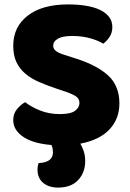

<svg xmlns="http://www.w3.org/2000/svg" viewBox="-20 -643 591 870"><path d="M344 8Q351 19 358.5 39.5Q366 60 366 87Q366 139 334 173Q302 207 243 207Q201 207 175.5 185.5Q150 164 150 126Q150 115 151.5 108.5Q153 102 155 96Q220 93 220 47Q220 41 218.5 31.5Q217 22 213 14Q175 11 143.5 2.5Q112 -6 89 -20.5Q66 -35 53 -54.5Q40 -74 40 -99Q40 -128 57 -148.5Q74 -169 94 -180Q122 -158 162.5 -142Q203 -126 251 -126Q300 -126 320 -141Q340 -156 340 -176Q340 -196 324 -206.5Q308 -217 279 -227L237 -241Q193 -256 157 -271.5Q121 -287 95 -309Q69 -331 54.5 -361.5Q40 -392 40 -436Q40 -521 105.5 -572Q171 -623 289 -623Q332 -623 369 -617Q406 -611 432.5 -598.5Q459 -586 474 -566.5Q489 -547 489 -521Q489 -495 477 -476.5Q465 -458 448 -445Q426 -459 389 -469.5Q352 -480 308 -480Q263 -480 242 -467.5Q221 -455 221 -436Q221 -421 234 -411.5Q247 -402 273 -394L326 -377Q420 -347 470.5 -300.5Q521 -254 521 -174Q521 -105 476.5 -57Q432 -9 344 8Z"/></svg>

Font: Baloo Tamma
Style: Regular
Weight: 400
Designer: Divya Kowshik and Ek Type
Foundry: Ek Type
Version: Version 1.443;PS 1.000;hotconv 16.6.51;makeotf.lib2.5.65220;